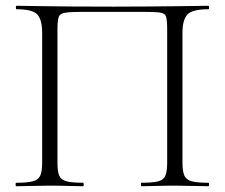

<svg xmlns="http://www.w3.org/2000/svg" viewBox="-20 -645 779 665"><path d="M702 -12Q704 -12 704 -6Q704 0 702 0Q678 0 648 -1Q618 -2 586 -2Q552 -2 523 -1Q494 0 470 0Q468 0 468 -6Q468 -12 470 -12Q509 -12 528 -17Q547 -22 553 -37Q559 -52 559 -81V-542Q559 -573 555.5 -586Q552 -599 534 -601.5Q516 -604 474 -604H269Q225 -604 206 -601Q187 -598 183 -585Q179 -572 179 -542V-81Q179 -52 185 -37Q191 -22 210.5 -17Q230 -12 268 -12Q270 -12 270 -6Q270 0 268 0Q244 0 215.5 -1Q187 -2 152 -2Q120 -2 90 -1Q60 0 36 0Q34 0 34 -6Q34 -12 36 -12Q74 -12 93.5 -17Q113 -22 119.5 -37Q126 -52 126 -81V-532Q126 -575 110 -594Q94 -613 37 -613Q35 -613 35 -619Q35 -625 37 -625Q54 -625 104.5 -624Q155 -623 226 -622.5Q297 -622 373 -622Q434 -622 490 -622.5Q546 -623 591.5 -623.5Q637 -624 666.5 -624.5Q696 -625 702 -625Q704 -625 704 -619Q704 -613 702 -613Q645 -613 628.5 -594Q612 -575 612 -532V-81Q612 -52 618.5 -37Q625 -22 644.5 -17Q664 -12 702 -12Z"/></svg>

Font: Cormorant Garamond Light
Style: Regular
Weight: 300
Designer: Christian Thalmann (Catharsis Fonts)
Foundry: Catharsis Fonts
Version: Version 4.001